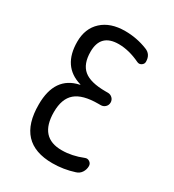

<svg xmlns="http://www.w3.org/2000/svg" viewBox="-181 -842 863 954"><g transform="rotate(30 250.0 -365.0)"><path d="M192.4 -396.5Q194.3 -396.5 194.3 -398.4Q194.3 -399.4 192.4 -399.4Q74.2 -434.6 74.2 -575.2Q74.2 -651.4 122.6 -695.8Q170.9 -740.2 254.9 -740.2Q321.3 -740.2 382.8 -715.8Q419.9 -702.1 419.9 -659.2Q419.9 -646.5 408.2 -638.7Q396.5 -630.9 383.8 -636.7Q318.4 -668 259.8 -668Q156.2 -668 156.2 -565.4Q156.2 -495.1 194.3 -463.4Q232.4 -431.6 319.3 -431.6H333Q347.7 -431.6 358.4 -421.4Q369.1 -411.1 369.1 -396Q369.1 -380.9 358.4 -370.6Q347.7 -360.4 333 -360.4H319.3Q229.5 -360.4 189 -325.7Q148.4 -291 148.4 -214.8Q148.4 -68.4 277.3 -69.3Q335 -69.3 395.5 -93.8Q409.2 -99.6 421.4 -91.3Q433.6 -83 433.6 -68.4Q433.6 -48.8 422.9 -32.2Q412.1 -15.6 392.6 -9.8Q332 9.8 268.6 9.8Q63.5 9.8 64.5 -210Q64.5 -369.1 192.4 -396.5Z"/></g></svg>

Font: Rounded-X Mgen+ 1m regular
Style: Regular
Weight: 400
Designer: [Source Han Sans]
Ryoko NISHIZUKA  (kana & ideographs); Paul D. Hunt (Latin, Greek & Cyrillic); Wenlong ZHANG  (bopomofo
Version: Version 1.059.20150602